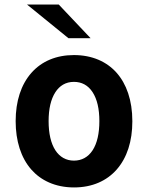

<svg xmlns="http://www.w3.org/2000/svg" viewBox="-20 -799 642 833"><path d="M276.9 -633.3H373L234.9 -779.3H97.2ZM301.3 14.2C380.4 14.2 443.4 -14.6 486.3 -63.5C531.2 -114.7 554.2 -186 554.2 -272.9C554.2 -364.7 528.3 -435.5 485.8 -483.4C443.4 -531.2 380.4 -560.1 300.8 -560.1C224.6 -560.1 161.1 -533.7 116.2 -482.9C71.3 -432.1 47.9 -359.9 47.9 -273.4C47.9 -188 70.8 -114.3 116.2 -63C156.7 -17.1 218.8 14.2 301.3 14.2ZM300.8 -102.1C267.1 -102.1 239.3 -117.7 220.2 -147C200.7 -177.2 190.9 -220.2 190.9 -273.4C190.9 -326.7 200.7 -368.7 220.2 -398.9C238.3 -426.8 264.6 -443.8 300.8 -443.8C334 -443.8 361.8 -429.7 381.8 -398.9C401.4 -368.7 411.1 -326.7 411.1 -273.4C411.1 -220.2 401.4 -177.2 381.8 -147C362.3 -117.2 334.5 -102.1 300.8 -102.1Z"/></svg>

Font: Hack
Style: Bold
Weight: 700
Monospace: yes
Designer: Christopher Simpkins
Foundry: Christopher Simpkins
Version: Version 2.010